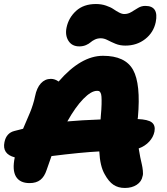

<svg xmlns="http://www.w3.org/2000/svg" viewBox="-23 -909 823 947"><path d="M368.2 -680.2Q332 -680.2 314.7 -707.5Q297.4 -734.9 305.2 -772.9Q315.4 -821.8 352.5 -855.5Q389.6 -889.2 450.2 -889.2Q477.1 -889.2 500 -881.3Q522.9 -873.5 535.9 -864.5Q548.8 -855.5 563.5 -847.7Q578.1 -839.8 589.8 -839.8Q608.9 -839.8 625.2 -849.9Q641.6 -859.9 658 -869.9Q674.3 -879.9 693.8 -879.9Q761.2 -879.9 745.1 -799.8Q734.4 -748.5 693.1 -716.3Q651.9 -684.1 595.2 -684.1Q568.4 -684.1 546.6 -693.1Q524.9 -702.1 507.6 -711.2Q490.2 -720.2 474.1 -720.2Q458 -720.2 444.8 -713.9Q431.6 -707.5 423.6 -700.2Q415.5 -692.9 400.9 -686.5Q386.2 -680.2 368.2 -680.2ZM592.8 18.1Q560.1 18.1 536.6 2.4Q513.2 -13.2 493.2 -49.8Q470.2 -89.8 466.8 -162.1Q378.4 -157.7 231 -139.2Q215.8 -95.7 207 -70.8Q196.3 -37.6 176 -21.7Q155.8 -5.9 123 -5.9Q75.2 -5.9 55.9 -37.8Q36.6 -69.8 49.8 -132.8Q-13.2 -149.4 -1 -208Q8.3 -253.4 48.8 -263.2Q56.2 -265.1 70.1 -268.6Q84 -272 90.8 -273.9Q96.7 -288.1 108.2 -314.5Q119.6 -340.8 125.7 -355.5Q131.8 -370.1 138.9 -392.1Q146 -414.1 149.9 -434.1Q158.2 -475.6 178.5 -497.8Q198.7 -520 228 -520Q248 -520 266.1 -506.8Q376 -633.8 484.9 -633.8Q594.7 -633.8 633.3 -564.5Q671.9 -495.1 657.2 -330.1Q657.2 -326.2 655.8 -321.8Q707 -319.8 725.8 -305.2Q744.6 -290.5 738.8 -259.8Q733.4 -232.9 713.1 -210.7Q692.9 -188.5 661.1 -176.8Q664.1 -156.2 668.9 -132.8Q673.8 -109.4 676.8 -97.2Q679.7 -85 681.6 -67.1Q683.6 -49.3 680.2 -40Q675.3 -13.2 651.4 2.4Q627.4 18.1 592.8 18.1ZM455.1 -460.9Q426.8 -460.9 387.9 -421.1Q349.1 -381.3 309.1 -310.1Q378.4 -316.4 473.1 -319.8Q473.1 -322.3 473.6 -327.4Q474.1 -332.5 474.1 -335Q477.5 -370.6 478 -394.8Q478.5 -418.9 477.5 -432.1Q476.6 -445.3 472.7 -451.9Q468.8 -458.5 465.3 -459.7Q461.9 -460.9 455.1 -460.9Z"/></svg>

Font: Shantell Sans Irregular Bouncy
Style: Italic
Weight: 800
Italic angle: -11.31°
Designer: Stephen Nixon, Anya Danilova, Shantell Martin
Foundry: Arrow Type
Version: Version 1.006;[9816181b4]